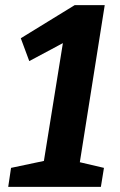

<svg xmlns="http://www.w3.org/2000/svg" viewBox="-20 -728 467 748"><path d="M385 -74 373 0H12L23 -74L151 -101L225 -560L94 -490L61 -579L271 -708H388L291 -96Z"/></svg>

Font: Bitter
Style: Bold Italic
Weight: 700
Italic angle: -9°
Designer: Sol Matas, and Bitter project Authors
Foundry: Sol Matas
Version: Version 2.001